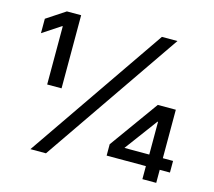

<svg xmlns="http://www.w3.org/2000/svg" viewBox="-104 -853 1090 980"><g transform="rotate(15 441.5 -363.5)"><path d="M134.9 0H217L717 -727.3H634.9ZM33.7 -585.6 128.9 -648.4H132.1V-340.9H208.1V-727.3H132.8L33.7 -661.9ZM519.2 -68.9H726.6V0H799.7V-68.9H853.7V-130.3H799.7V-386.4H704.5L519.2 -128.9ZM597.7 -130.3V-131.7L725.1 -303.3H728V-130.3Z"/></g></svg>

Font: GiG Sans Text
Style: Regular
Weight: 400
Designer: Andreas Faust
Version: Version 1.100;FEAKit 1.0